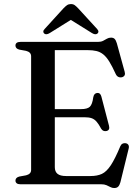

<svg xmlns="http://www.w3.org/2000/svg" viewBox="-20 -906 686 944"><path d="M205.5 -369.5H378.5Q409.5 -369.5 421.8 -381.2Q434 -393 438.5 -427.5Q440.5 -438 445.2 -443Q450 -448 457.5 -449Q473.5 -450.5 478.5 -431L516 -287.5Q518.5 -277 515.8 -270.8Q513 -264.5 504.5 -262Q496.5 -260 489.5 -262.5Q482.5 -265 477.5 -273Q465 -296.5 454.2 -308.5Q443.5 -320.5 430 -325Q416.5 -329.5 396 -329.5H205.5ZM56 -682Q56 -690.5 62 -695.2Q68 -700 80.5 -700H461Q476.5 -700 486.8 -705.2Q497 -710.5 506 -715.8Q515 -721 526 -721Q537.5 -721 543.8 -714.5Q550 -708 554.5 -693L593 -553Q596 -543 592.8 -536.2Q589.5 -529.5 580.5 -526.5Q570.5 -524 562.2 -527.8Q554 -531.5 549 -542Q531.5 -580.5 517 -603.8Q502.5 -627 487.2 -639Q472 -651 453.8 -655.2Q435.5 -659.5 411 -659.5H249.5V-84Q249.5 -62 263 -51.2Q276.5 -40.5 304.5 -40.5H425.5Q458 -40.5 480.8 -51Q503.5 -61.5 524.5 -93Q545.5 -124.5 571.5 -187Q575.5 -196 582.2 -199.5Q589 -203 597 -202Q607 -200.5 611.2 -193.5Q615.5 -186.5 612.5 -175L572 -10Q568 4.5 561.2 11.5Q554.5 18.5 541.5 18.5Q531.5 18.5 522.8 13.8Q514 9 503.5 4.5Q493 0 478 0H80.5Q68 0 62 -5Q56 -10 56 -18Q56 -33 75 -38L108 -44Q120 -47 126.5 -53.5Q133 -60 133 -71V-629Q133 -640 126.5 -646.5Q120 -653 108 -656L75 -662Q56 -667 56 -682ZM348 -820.5H308.5L432 -743.5Q449 -733 459 -741Q463.5 -744 463.8 -750.2Q464 -756.5 457.5 -763.5L364.5 -865Q355 -875 347.5 -880.5Q340 -886 328.5 -886Q317.5 -886 309.5 -880.5Q301.5 -875 292 -865L199.5 -763.5Q192.5 -756.5 193 -750.2Q193.5 -744 197.5 -741Q207.5 -733 224.5 -743.5Z"/></svg>

Font: Fraunces
Style: Regular
Weight: 400
Version: Version 1.000;[b76b70a41]